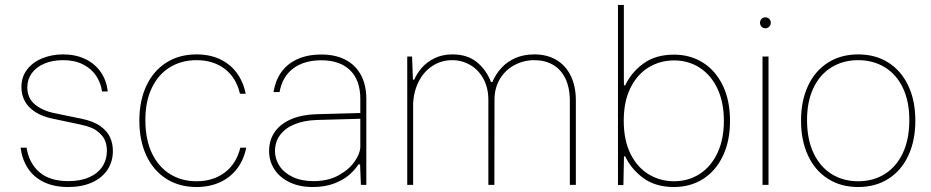

<svg xmlns="http://www.w3.org/2000/svg" viewBox="-20 -750 3778 779"><path d="M63.5 -150.9H87.9Q97.2 -88.9 139.4 -52Q181.6 -15.1 257.3 -15.1Q306.6 -15.1 341.8 -30.8Q377 -46.4 395.3 -74.2Q413.6 -102.1 413.6 -138.2Q413.6 -176.3 394.3 -199Q375 -221.7 352.1 -231Q329.1 -240.2 302.2 -245.6L193.4 -268.6Q151.4 -277.3 123 -295.7Q94.7 -314 80.8 -339.6Q66.9 -365.2 66.9 -396.5Q66.9 -438.5 90.3 -468.5Q113.8 -498.5 152.3 -513.9Q190.9 -529.3 236.3 -529.3Q286.6 -529.3 325.9 -510.5Q365.2 -491.7 388.9 -457.5Q412.6 -423.3 417 -378.9H394Q389.2 -413.6 370.1 -442.4Q351.1 -471.2 317.1 -488.5Q283.2 -505.9 236.3 -505.9Q192.9 -505.9 159.9 -491.9Q127 -478 108.9 -452.9Q90.8 -427.7 90.8 -395.5Q90.8 -352.1 121.6 -326.4Q152.3 -300.8 200.7 -291L311.5 -268.1Q359.4 -258.3 387.5 -238Q415.5 -217.8 426.8 -192.4Q438 -167 438 -137.7Q438 -94.7 416.3 -61.5Q394.5 -28.3 353.5 -9.8Q312.5 8.8 256.8 8.8Q199.7 8.8 158.4 -11Q117.2 -30.8 93.5 -66.7Q69.8 -102.5 63.5 -150.9Z M545.4 -260.7Q545.4 -340.8 573.7 -401.6Q602.1 -462.4 654.5 -495.8Q707 -529.3 777.3 -529.3Q830.6 -529.3 872.1 -510Q913.6 -490.7 940.2 -454.8Q966.8 -418.9 977.1 -369.6H953.6Q938.5 -435.1 891.8 -470.5Q845.2 -505.9 777.3 -505.9Q716.3 -505.9 668.9 -476.8Q621.6 -447.8 595.5 -392.3Q569.3 -336.9 569.8 -260.3Q570.3 -182.6 596.9 -127.4Q623.5 -72.3 670.2 -43.5Q716.8 -14.6 777.3 -14.6Q844.7 -14.6 891.8 -50Q939 -85.4 955.1 -150.9H979Q969.2 -101.6 941.9 -65.7Q914.6 -29.8 872.3 -10.5Q830.1 8.8 777.3 8.8Q707 8.8 654.5 -24.7Q602.1 -58.1 573.7 -119.1Q545.4 -180.2 545.4 -260.7Z M1071.8 -136.7Q1071.8 -183.1 1095.9 -216.3Q1120.1 -249.5 1163.6 -267.3Q1207 -285.2 1264.2 -286.6L1441.9 -291.5V-348.1Q1441.9 -425.3 1400.1 -465.3Q1358.4 -505.4 1284.2 -505.4Q1213.4 -505.4 1169.4 -472.2Q1125.5 -439 1114.3 -376.5H1089.8Q1096.7 -421.4 1120.1 -455.6Q1143.6 -489.7 1185.1 -509.3Q1226.6 -528.8 1284.7 -528.8Q1339.8 -528.8 1380.6 -508.1Q1421.4 -487.3 1443.8 -446.8Q1466.3 -406.2 1466.3 -348.6V0H1444.3L1440.9 -83H1434.1Q1421.4 -62.5 1398.2 -41.7Q1375 -21 1337.2 -6.1Q1299.3 8.8 1248.5 8.8Q1195.3 8.8 1155 -10.5Q1114.7 -29.8 1093.3 -63Q1071.8 -96.2 1071.8 -136.7ZM1441.9 -154.3V-268.1L1266.1 -263.2Q1214.8 -261.7 1176.5 -246.3Q1138.2 -231 1116.9 -202.9Q1095.7 -174.8 1095.7 -136.7Q1095.7 -105 1113.8 -77.1Q1131.8 -49.3 1167.2 -32.2Q1202.6 -15.1 1252 -15.1Q1311.5 -15.1 1354.5 -39.1Q1397.5 -63 1419.7 -95.9Q1441.9 -128.9 1441.9 -154.3Z M1655.8 -415 1656.2 -336.9V0H1632.3V-520.5H1651.9ZM1814.5 -505.9Q1770.5 -505.9 1734.4 -482.4Q1698.2 -459 1677 -415.5Q1655.8 -372.1 1655.8 -314.5L1653.8 -426.8H1660.6Q1670.9 -450.7 1690.4 -473.9Q1710 -497.1 1741.9 -513.2Q1773.9 -529.3 1815.9 -529.3Q1876 -529.3 1914.6 -498Q1953.1 -466.8 1972.2 -417H1977.5Q1991.7 -450.2 2015.1 -475.3Q2038.6 -500.5 2072 -514.9Q2105.5 -529.3 2148.4 -529.3Q2199.7 -529.3 2237.8 -506.6Q2275.9 -483.9 2296.1 -441.7Q2316.4 -399.4 2316.4 -342.8V0H2292V-339.8Q2292 -394.5 2273.7 -431.9Q2255.4 -469.2 2222.9 -487.5Q2190.4 -505.9 2147.9 -505.9Q2105 -505.9 2067.9 -486.3Q2030.8 -466.8 2008.5 -430.2Q1986.3 -393.6 1986.3 -344.7L1985.8 0H1961.4V-344.7Q1961.4 -393.6 1941.4 -430.2Q1921.4 -466.8 1887.9 -486.3Q1854.5 -505.9 1814.5 -505.9Z M2511.2 -730V-409.2H2487.3V-730ZM2516.6 -115.7H2511.7L2509.3 1H2487.3V-259.8L2500 -264.6L2510.7 -259.8Q2510.7 -180.2 2538.6 -125Q2566.4 -69.8 2612.8 -42.2Q2659.2 -14.6 2714.8 -14.6Q2772.9 -14.6 2818.8 -44.2Q2864.7 -73.7 2890.9 -129.2Q2917 -184.6 2917 -259.8L2930.2 -264.6L2941.9 -259.8Q2941.9 -177.2 2912.6 -116.5Q2883.3 -55.7 2831.8 -23.4Q2780.3 8.8 2714.8 8.8Q2640.1 8.8 2590.8 -27.1Q2541.5 -63 2516.6 -115.7ZM2941.9 -259.8 2930.2 -254.9 2917 -259.8Q2917 -335 2890.9 -390.4Q2864.7 -445.8 2818.8 -475.3Q2772.9 -504.9 2714.8 -504.9Q2659.2 -504.9 2612.8 -477.3Q2566.4 -449.7 2538.6 -394.5Q2510.7 -339.4 2510.7 -259.8L2500 -254.9L2487.3 -259.8V-520.5H2509.3L2511.7 -403.8H2516.6Q2541.5 -456.5 2590.8 -492.4Q2640.1 -528.3 2714.8 -528.3Q2780.3 -528.3 2831.8 -496.1Q2883.3 -463.9 2912.6 -403.1Q2941.9 -342.3 2941.9 -259.8Z M3098.1 -520.5V0H3073.7V-520.5ZM3063.5 -657.7Q3063.5 -663.6 3066.4 -668.7Q3069.3 -673.8 3074.2 -676.8Q3079.1 -679.7 3085 -679.7Q3091.3 -679.7 3096.4 -676.8Q3101.6 -673.8 3104.5 -668.7Q3107.4 -663.6 3107.4 -657.7Q3107.4 -651.9 3104.5 -646.5Q3101.6 -641.1 3096.4 -638.2Q3091.3 -635.3 3085 -635.3Q3079.1 -635.3 3074.2 -638.2Q3069.3 -641.1 3066.4 -646.5Q3063.5 -651.9 3063.5 -657.7Z M3230 -260.7Q3230 -340.8 3258.3 -401.6Q3286.6 -462.4 3339.1 -495.8Q3391.6 -529.3 3461.9 -529.3V-505.9Q3400.9 -505.9 3353.5 -476.8Q3306.2 -447.8 3280 -392.3Q3253.9 -336.9 3254.4 -260.3Q3254.9 -182.6 3281.5 -127.4Q3308.1 -72.3 3354.7 -43.5Q3401.4 -14.6 3461.9 -14.6V8.8Q3391.6 8.8 3339.1 -24.7Q3286.6 -58.1 3258.3 -119.1Q3230 -180.2 3230 -260.7ZM3669.4 -260.3Q3669.9 -336.9 3643.8 -392.3Q3617.7 -447.8 3570.3 -476.8Q3522.9 -505.9 3461.9 -505.9V-529.3Q3532.2 -529.3 3584.7 -495.8Q3637.2 -462.4 3665.5 -401.6Q3693.8 -340.8 3693.8 -260.7Q3693.8 -180.2 3665.5 -119.1Q3637.2 -58.1 3584.7 -24.7Q3532.2 8.8 3461.9 8.8V-14.6Q3522.5 -14.6 3569.1 -43.5Q3615.7 -72.3 3642.3 -127.4Q3668.9 -182.6 3669.4 -260.3Z"/></svg>

Font: Wand UI Pro
Style: Regular
Weight: 400
Designer: Andreas Faust
Version: Version 1.003;FEAKit 1.0